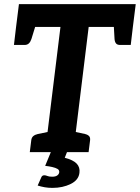

<svg xmlns="http://www.w3.org/2000/svg" viewBox="-20 -744 684 939"><path d="M200.5 0 275.7 -612.2H58.6L72.6 -723.8H643.8L629.8 -612.2H413.7L338.5 0ZM125.7 0 132.9 -58.1Q134.5 -71.6 143 -78.6Q151.5 -85.6 165.7 -88.8L224.5 -100.8L224.8 0ZM314.2 0 339.3 -100.8 395.2 -88.8Q408.8 -85.6 415.5 -78.6Q422.2 -71.6 420.6 -58.1L413.3 0ZM535.5 -635.5 629.8 -612.2 619.4 -524.1H567.7Q553.6 -524.1 547.5 -531.6Q541.3 -539 540.2 -553.2ZM159 -635.5 133.7 -553.2Q129 -539 121 -531.6Q113 -524.1 99.9 -524.1H48.2L58.6 -612.2ZM236.3 174.9Q216.3 174.9 198.6 171.8Q180.9 168.7 164.2 163.4L181.2 125Q185.2 113.2 196.6 113.2Q203.7 113.2 211.7 116.7Q219.7 120.2 235 120.2Q251.5 120.2 259.8 114.2Q268.2 108.2 269.6 99.2Q271.1 88 261.4 82.2Q251.6 76.4 235.3 72.8Q219.1 69.1 200.9 67.1L231.6 -7.3H310.4L296.7 27.6Q338 38.2 355 56.2Q372.1 74.3 368.5 101.3Q364.5 136.6 325.8 155.7Q287 174.9 236.3 174.9Z"/></svg>

Font: Aleo
Style: Italic
Weight: 400
Italic angle: -7°
Designer: Alessio Laiso
Foundry: Alessio Laiso
Version: Version 2.001;gftools[0.9.29]